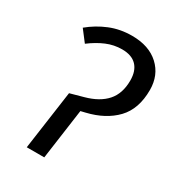

<svg xmlns="http://www.w3.org/2000/svg" viewBox="-170 -802 822 902"><g transform="rotate(30 240.5 -350.5)"><path d="M209 0H114L159 -319.2L230.7 -339.1Q303.7 -359.1 341.1 -401.5Q378.6 -443.9 378.6 -514.8Q378.6 -566.7 351.7 -594.6Q324.8 -622.5 273 -622.5Q229 -622.5 188.7 -605.5Q148.3 -588.6 107.3 -557.6L61 -618Q107 -656.1 162.1 -678.6Q217.1 -701.1 281.3 -701.1Q373.5 -701.1 427.1 -651.6Q480.7 -602.1 480.7 -521.9Q480.7 -419.1 424.8 -360.6Q368.9 -302.2 272.1 -279.1L247.1 -273.1Z"/></g></svg>

Font: Fira Sans Variable
Style: Italic
Weight: 397
Italic angle: -8°
Designer: Carrois Corporate & Edenspiekermann AG
Foundry: Carrois Corporate GbR & Edenspiekermann AG
Version: Version 4.202